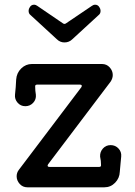

<svg xmlns="http://www.w3.org/2000/svg" viewBox="-20 -784 577 819"><path d="M255 -603Q236 -603 222 -617L110 -720Q102 -726 102 -738Q102 -746 107 -753Q113 -764 126 -764Q132 -764 139 -759L249 -684Q255 -680 261 -684L372 -759Q379 -764 385 -764Q398 -764 404 -753Q409 -746 409 -738Q409 -726 401 -720L289 -617Q275 -603 255 -603ZM425 15H97Q77 15 64 0.5Q51 -14 51 -32Q51 -47 60 -59L327 -412Q329 -416 329 -417Q329 -423 321 -423H138Q130 -423 130 -416Q130 -397 133 -380Q135 -360 121.5 -345.5Q108 -331 88 -331Q68 -331 55 -346Q42 -361 44 -380Q46 -395 47 -411.5Q48 -428 49 -445Q51 -473 70.5 -492Q90 -511 116 -511H415Q435 -511 448 -496.5Q461 -482 461 -464Q461 -450 452 -436L185 -83Q183 -79 183 -78Q183 -72 191 -72H403Q411 -72 411 -79Q411 -89 410 -98Q409 -107 407 -116Q406 -136 419 -150.5Q432 -165 452 -165Q472 -165 485.5 -150.5Q499 -136 497 -116Q496 -101 494 -84.5Q492 -68 491 -51Q490 -24 471 -4.5Q452 15 425 15Z"/></svg>

Font: Kiwi Maru Medium
Style: Regular
Weight: 500
Designer: Hiroki-Chan
Version: Version 1.100